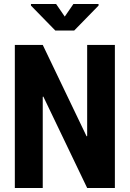

<svg xmlns="http://www.w3.org/2000/svg" viewBox="-20 -934 645 954"><path d="M550.8 0Q516.6 0 413.1 0Q358.4 -113.3 195.3 -454.1Q195.3 -454.1 192.4 -453.1Q192.4 -339.8 192.4 0Q158.2 0 53.7 0Q53.7 -132.8 53.7 -533.2Q53.7 -578.1 53.7 -710.9Q88.9 -710.9 192.4 -710.9Q247.1 -597.7 410.2 -256.8Q411.1 -256.8 413.1 -257.8Q413.1 -371.1 413.1 -710.9Q447.3 -710.9 550.8 -710.9Q550.8 -533.2 550.8 0ZM301.8 -851.6Q312.5 -867.2 344.7 -914.1Q376 -914.1 469.7 -914.1Q469.7 -912.1 469.7 -906.2Q439.5 -875 348.6 -782.2Q325.2 -782.2 254.9 -782.2Q224.6 -813.5 133.8 -906.2Q133.8 -908.2 133.8 -914.1Q165 -914.1 258.8 -914.1Q269.5 -898.4 301.8 -851.6Z"/></svg>

Font: Noto Sans Hebrew DECATHLON 
Style: Bold
Weight: 400
Designer: Monotype Design Team
Version: Version 2.000;GOOG;noto-fonts:20170220:a8a215d2e889